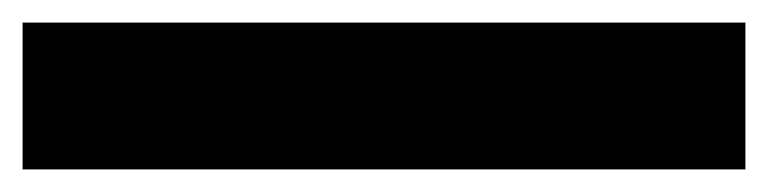

<svg xmlns="http://www.w3.org/2000/svg" viewBox="-20 50 680 170"><path d="M0 200V70H640V200Z"/></svg>

Font: M PLUS 2 Thin Black
Style: Regular
Weight: 900
Version: Version 1.001